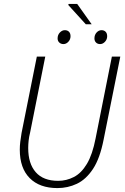

<svg xmlns="http://www.w3.org/2000/svg" viewBox="-20 -948 640 980"><path d="M273 12Q182 12 131.5 -39Q81 -90 81 -184Q81 -204 83.5 -224.5Q86 -245 90 -269L168 -659H211L134 -273Q128 -249 126 -229.5Q124 -210 124 -192Q124 -113 162.5 -69Q201 -25 277 -25Q319 -25 357 -44.5Q395 -64 423.5 -111.5Q452 -159 468 -242L551 -659H594L509 -236Q490 -139 454.5 -85.5Q419 -32 372.5 -10Q326 12 273 12ZM304 -723Q291 -723 282.5 -731Q274 -739 274 -752Q274 -770 285.5 -782Q297 -794 311 -794Q324 -794 332 -786Q340 -778 340 -763Q340 -747 329 -735Q318 -723 304 -723ZM491 -723Q478 -723 470 -731Q462 -739 462 -752Q462 -770 473 -782Q484 -794 498 -794Q511 -794 519 -786Q527 -778 527 -763Q527 -747 516 -735Q505 -723 491 -723ZM418 -824 328 -923 331 -928H374L448 -824Z"/></svg>

Font: Source Sans 3 ExtraLight Light
Style: Italic
Weight: 300
Italic angle: -11°
Version: Version 3.052;hotconv 1.1.0;makeotfexe 2.6.0